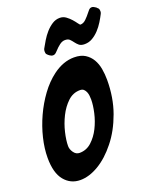

<svg xmlns="http://www.w3.org/2000/svg" viewBox="-210 -1121 1001 1229"><g transform="rotate(-20 290.5 -506.5)"><path d="M251 -816Q241 -806 229 -806Q218 -806 207 -814L198 -821Q188 -829 187 -837Q186 -845 186 -848Q186 -859 190 -866Q202 -888 218 -914.5Q234 -941 254 -963.5Q274 -986 298 -1001.5Q322 -1017 350 -1017Q373 -1017 391.5 -1003.5Q410 -990 424 -974Q438 -958 447.5 -944.5Q457 -931 461 -931Q481 -931 499 -948.5Q517 -966 534 -988L544 -1000Q553 -1011 566 -1011Q576 -1011 587 -1003L596 -997V-996Q607 -988 608.5 -980Q610 -972 610 -968Q610 -958 606 -951Q595 -929 579 -903Q563 -877 542.5 -855Q522 -833 497.5 -818.5Q473 -804 444 -804Q419 -804 406.5 -814.5Q394 -825 384.5 -838Q375 -851 364.5 -861.5Q354 -872 333 -872Q314 -872 295.5 -858Q277 -844 261 -826ZM121 4Q55 4 13 -47Q-29 -98 -29 -201Q-29 -264 -12 -334.5Q5 -405 36 -472.5Q67 -540 109.5 -598Q152 -656 204 -695Q275 -748 349 -748Q395 -748 424 -729.5Q453 -711 470 -682Q487 -653 493.5 -616Q500 -579 500 -541Q500 -420 463.5 -319Q427 -218 369 -146Q311 -73 246 -34.5Q181 4 121 4ZM175 -161Q222 -161 257 -193Q292 -225 315 -271Q338 -317 349.5 -368Q361 -419 361 -457Q361 -469 359.5 -483Q358 -497 353 -509Q348 -521 339 -529.5Q330 -538 314 -538Q266 -538 230 -504Q194 -470 169.5 -421Q145 -372 132.5 -319Q120 -266 120 -227Q120 -205 135.5 -183Q151 -161 175 -161Z"/></g></svg>

Font: Bangerz 2
Style: Regular
Weight: 400
Designer: vernon adams
Foundry: Vernon Adams
Version: Version 2.10;December 28, 2023;FontCreator 13.0.0.2683 64-bi